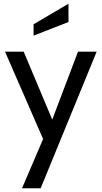

<svg xmlns="http://www.w3.org/2000/svg" viewBox="-20 -767 545 1029"><path d="M98 242 211 -22 7 -490H107L260 -126L398 -490H498L198 242ZM160 -576V-637L347 -747V-649Z"/></svg>

Font: Cabin Resolve
Style: Regular-Resolve
Weight: 400
Designer: Pablo Impallari
Foundry: Pablo Impallari. http://www.impallari.com Igino Marini. http://www.ikern.com
Version: Version 3.001